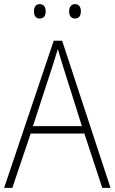

<svg xmlns="http://www.w3.org/2000/svg" viewBox="-20 -913 557 933"><path d="M145 -858C145 -837 154 -823 173 -823C193 -823 202 -837 202 -858C202 -878 193 -893 173 -893C154 -893 145 -878 145 -858ZM316 -858C316 -837 325 -823 344 -823C364 -823 373 -837 373 -858C373 -879 364 -893 344 -893C326 -893 316 -878 316 -858ZM477 0H517L282 -715H241L0 0H40L129 -264H390ZM288 -585 378 -300H140L233 -585C242 -614 252 -644 261 -675C270 -642 280 -611 288 -585Z"/></svg>

Font: Noto Sans Thai Looped SemiCondensed ExtraLight
Style: Regular
Weight: 200
Width: 4
Designer: Sasikarn Vongin, Ben Mitchell
Foundry: The Fontpad Ltd
Version: Version 1.001